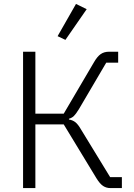

<svg xmlns="http://www.w3.org/2000/svg" viewBox="-20 -963 687 983"><path d="M314.9 -758.8 274.9 -777.8 369.1 -942.9 423.8 -916ZM98.1 0V-698.2H161.1V-380.9H306.2L460.9 -644Q478 -673.8 495.6 -686Q513.2 -698.2 538.1 -698.2H585V-642.1H523.9L383.8 -403.8Q367.7 -377.9 357.9 -368.7Q348.1 -359.4 333 -355V-351.1Q352.1 -348.1 366 -337.2Q379.9 -326.2 395 -299.8L543.9 -56.2H604V0H545.9Q524.4 0 507.8 -11Q491.2 -22 474.1 -49.8L306.2 -326.2H161.1V0Z"/></svg>

Font: Anuphan Light
Style: Regular
Weight: 300
Designer: Mike Abbink, Paul van der Laan, Pieter van Rosmalen, Mint Tantisuwanna
Foundry: Bold Monday; Cadson Demak
Version: Version 3.002;hotconv 1.0.109;makeotfexe 2.5.65596